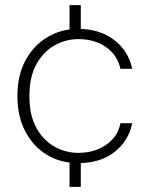

<svg xmlns="http://www.w3.org/2000/svg" viewBox="-20 -626 585 751"><path d="M252 105V-19H296V105ZM252 -483V-606H296V-483ZM286 12Q217 12 163.5 -20.5Q110 -53 79 -112Q48 -171 48 -250Q48 -331 79.5 -389.5Q111 -448 165 -480.5Q219 -513 286 -513Q370 -513 426.5 -469.5Q483 -426 497 -357H451Q439 -411 394.5 -442Q350 -473 286 -473Q237 -473 193.5 -448.5Q150 -424 122.5 -375Q95 -326 95 -250Q95 -192 111 -150.5Q127 -109 155 -81.5Q183 -54 217 -41Q251 -28 286 -28Q327 -28 361.5 -41.5Q396 -55 420 -81Q444 -107 451 -144H497Q484 -76 428.5 -32Q373 12 286 12Z"/></svg>

Font: DM Sans 17pt ExtraLight
Style: Regular
Weight: 250
Version: Version 4.004;gftools[0.9.30]